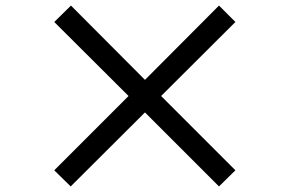

<svg xmlns="http://www.w3.org/2000/svg" viewBox="-20 -723 1040 690"><path d="M826 -111 559 -378 826 -644 767 -703 501 -436 235 -703 175 -644 442 -378 175 -111 234 -53 501 -319 767 -53Z"/></svg>

Font: Noto Sans CJK JP Medium
Style: Regular
Weight: 500
Designer: Ryoko NISHIZUKA (kana & ideographs); Paul D. Hunt (Latin, Greek & Cyrillic); Wenlong ZHANG (bopomofo); Sandoll Communica
Foundry: Adobe Systems Incorporated
Version: Version 1.004;PS 1.004;hotconv 1.0.82;makeotf.lib2.5.63406